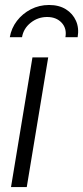

<svg xmlns="http://www.w3.org/2000/svg" viewBox="-20 -754 335 774"><path d="M24.4 0 110.8 -522.5H174.3L87.9 0ZM177.7 -733.9Q217.8 -733.9 245.6 -716.6Q273.4 -699.2 286.4 -669.9Q299.3 -640.6 293 -604H243.7Q250 -639.2 228.5 -662.4Q207 -685.5 169.9 -685.5Q132.8 -685.5 103.8 -662.4Q74.7 -639.2 68.8 -604H19.5Q25.9 -640.6 48.3 -669.9Q70.8 -699.2 104.5 -716.6Q138.2 -733.9 177.7 -733.9Z"/></svg>

Font: Inter 28pt Light
Style: Italic
Weight: 300
Italic angle: -9.3988°
Designer: Rasmus Andersson
Foundry: rsms
Version: Version 4.001;git-66647c0bb